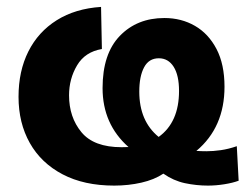

<svg xmlns="http://www.w3.org/2000/svg" viewBox="-20 -538 735 570"><path d="M319 13Q229.5 13 165.8 -20.5Q102 -54 68.5 -113.5Q35 -173 35 -250.5Q35 -327 64.2 -385.2Q93.5 -443.5 148.5 -478Q203.5 -512.5 280 -517.5L282.5 -392.5Q232.5 -384 208.8 -344Q185 -304 185 -255Q185 -190 221.8 -145.5Q258.5 -101 341 -101Q351.5 -101 361.5 -101.5Q284.5 -169.5 284.5 -276.5Q284.5 -378.5 335.8 -431.5Q387 -484.5 468 -484.5Q518.5 -484.5 558.8 -461.2Q599 -438 622.8 -392.5Q646.5 -347 646.5 -280.5Q646.5 -160 563 -90Q577.5 -89 593 -89Q612.5 -89 635.5 -92.2Q658.5 -95.5 683 -104L688.5 -1.5Q671 5 646 9Q621 13 597.5 13Q563 13 529 5.8Q495 -1.5 465 -22.5Q438 -4.5 399.8 4.2Q361.5 13 319 13ZM393.5 -266Q393.5 -178.5 451 -131.5Q511.5 -175 511.5 -268Q511.5 -314.5 495.5 -339.8Q479.5 -365 451.5 -365Q422 -365 407.8 -338.2Q393.5 -311.5 393.5 -266Z"/></svg>

Font: Heraclito
Style: Bold
Weight: 700
Designer: Kostas Bartsokas (font) & Cristiano Sobral (main changes)
Foundry: Kostas Bartsokas (font) & Cristiano Sobral (main changes)
Version: Version 1.00;July 8, 2020;FontCreator 13.0.0.2655 64-bit